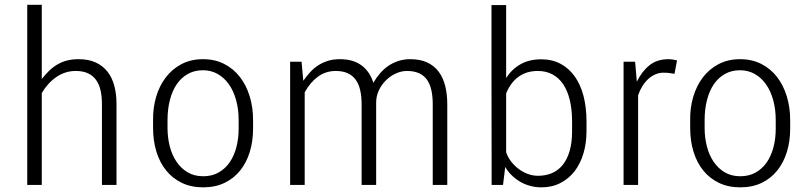

<svg xmlns="http://www.w3.org/2000/svg" viewBox="-20 -782 3423 812"><path d="M156.7 -447.8Q171.4 -466.8 187.5 -482.4Q203.6 -498 222.2 -509Q240.7 -520 262.9 -525.9Q285.2 -531.7 312.5 -531.7Q355 -531.7 385.3 -517.6Q415.5 -503.4 435.1 -478.3Q454.6 -453.1 463.6 -418.5Q472.7 -383.8 472.7 -342.8V0H411.1V-343.3Q411.1 -374.5 405.3 -399.9Q399.4 -425.3 386.5 -443.6Q373.5 -461.9 352.3 -471.9Q331.1 -481.9 300.3 -481.9Q256.3 -481.9 219.2 -456.8Q182.1 -431.6 156.7 -388.7V0H95.2V-761.7H156.7Z M688.5 -240.7Q688.5 -200.2 698 -163.1Q707.5 -126 726.6 -97.9Q745.6 -69.8 773.7 -53.2Q801.8 -36.6 839.4 -36.6Q876.5 -36.6 904.5 -52.5Q932.6 -68.4 951.4 -95.7Q970.2 -123 979.7 -159.7Q989.3 -196.3 989.3 -237.8V-273.9Q989.3 -319.8 978.5 -358.6Q967.8 -397.5 948 -425.5Q928.2 -453.6 900.4 -469.2Q872.6 -484.9 838.4 -484.9Q802.2 -484.9 774.4 -469.2Q746.6 -453.6 727.5 -425.8Q708.5 -397.9 698.5 -359.1Q688.5 -320.3 688.5 -273.9ZM627.4 -273.9Q626.5 -325.2 640.1 -371.8Q653.8 -418.5 680.7 -454.1Q707.5 -489.7 747.3 -510.7Q787.1 -531.7 838.4 -531.7Q888.7 -531.7 928 -511.7Q967.3 -491.7 994.4 -456.8Q1021.5 -421.9 1035.9 -375Q1050.3 -328.1 1050.3 -273.9V-237.8Q1050.3 -185.1 1036.4 -139.6Q1022.5 -94.2 995.6 -60.8Q968.8 -27.3 929.4 -8.5Q890.1 10.3 839.4 10.3Q788.6 10.3 749.3 -8.5Q710 -27.3 682.9 -60.8Q655.8 -94.2 641.6 -140.1Q627.4 -186 627.4 -240.7Z M1255.4 -521 1262.7 -440.4Q1275.9 -459.5 1291.3 -476.3Q1306.6 -493.2 1325.4 -505.4Q1344.2 -517.6 1366.9 -524.7Q1389.6 -531.7 1417.5 -531.7Q1446.8 -531.7 1470 -524.7Q1493.2 -517.6 1510.5 -504.4Q1527.8 -491.2 1539.8 -472.9Q1551.8 -454.6 1559.1 -432.1Q1571.3 -453.1 1586.7 -471.2Q1602.1 -489.3 1621.3 -502.7Q1640.6 -516.1 1664.1 -523.9Q1687.5 -531.7 1715.3 -531.7Q1757.3 -531.7 1786.9 -517.8Q1816.4 -503.9 1835.2 -478.8Q1854 -453.6 1862.8 -418.7Q1871.6 -383.8 1871.6 -341.8V0H1810.1V-341.8Q1810.1 -375 1804.2 -401.1Q1798.3 -427.2 1785.6 -445.1Q1772.9 -462.9 1752 -472.4Q1731 -481.9 1701.2 -481.9Q1677.7 -481.9 1654.5 -471.4Q1631.3 -460.9 1612.5 -442.6Q1593.8 -424.3 1582.3 -399.9Q1570.8 -375.5 1570.8 -347.7V0H1509.3V-341.8Q1509.3 -374 1503.4 -400.1Q1497.6 -426.3 1484.6 -444.3Q1471.7 -462.4 1450.7 -472.2Q1429.7 -481.9 1399.9 -481.9Q1358.4 -481.9 1325.4 -458.3Q1292.5 -434.6 1268.6 -391.6V0H1207V-521Z M2460.4 -227.1Q2460.4 -176.8 2447.5 -133.3Q2434.6 -89.8 2410.2 -58.1Q2385.7 -26.4 2350.3 -8.1Q2314.9 10.3 2270 10.3Q2244.1 10.3 2221.2 3.9Q2198.2 -2.4 2179 -13.9Q2159.7 -25.4 2143.8 -41Q2127.9 -56.6 2116.7 -75.7L2107.4 0H2059.1V-130.9Q2059.1 -289.1 2058.6 -445.8Q2058.1 -602.5 2058.6 -760.7H2120.6V-452.1Q2144 -488.8 2180.9 -510Q2217.8 -531.2 2269 -531.2Q2314.5 -531.2 2350.1 -512.5Q2385.7 -493.7 2410.4 -459.2Q2435.1 -424.8 2447.8 -376.2Q2460.4 -327.6 2460.4 -268.1ZM2399.4 -268.1Q2399.4 -318.4 2389.9 -358.2Q2380.4 -397.9 2362.1 -425.3Q2343.8 -452.6 2316.7 -467.3Q2289.6 -481.9 2254.4 -481.9Q2207.5 -481.9 2173.8 -458Q2140.1 -434.1 2120.6 -387.2V-138.7Q2126.5 -119.6 2139.6 -101.6Q2152.8 -83.5 2170.7 -69.6Q2188.5 -55.7 2210.2 -47.1Q2231.9 -38.6 2255.4 -38.6Q2288.1 -38.6 2314.7 -50Q2341.3 -61.5 2360.1 -85Q2378.9 -108.4 2389.2 -143.8Q2399.4 -179.2 2399.4 -227.1Z M2832.5 -469.7Q2822.3 -471.7 2811.3 -473.1Q2800.3 -474.6 2786.1 -474.6Q2768.1 -474.6 2751.7 -467.5Q2735.4 -460.4 2721.7 -448Q2708 -435.5 2697 -418Q2686 -400.4 2678.7 -379.4V0H2617.2V-521H2666L2673.3 -436.5Q2694.3 -480 2726.6 -505.9Q2758.8 -531.7 2807.1 -531.7Q2815.9 -531.7 2826.7 -530Q2837.4 -528.3 2843.3 -526.4Z M2960 -240.7Q2960 -200.2 2969.5 -163.1Q2979 -126 2998 -97.9Q3017.1 -69.8 3045.2 -53.2Q3073.2 -36.6 3110.8 -36.6Q3147.9 -36.6 3176 -52.5Q3204.1 -68.4 3222.9 -95.7Q3241.7 -123 3251.2 -159.7Q3260.7 -196.3 3260.7 -237.8V-273.9Q3260.7 -319.8 3250 -358.6Q3239.3 -397.5 3219.5 -425.5Q3199.7 -453.6 3171.9 -469.2Q3144 -484.9 3109.9 -484.9Q3073.7 -484.9 3045.9 -469.2Q3018.1 -453.6 2999 -425.8Q2980 -397.9 2970 -359.1Q2960 -320.3 2960 -273.9ZM2898.9 -273.9Q2897.9 -325.2 2911.6 -371.8Q2925.3 -418.5 2952.1 -454.1Q2979 -489.7 3018.8 -510.7Q3058.6 -531.7 3109.9 -531.7Q3160.2 -531.7 3199.5 -511.7Q3238.8 -491.7 3265.9 -456.8Q3293 -421.9 3307.4 -375Q3321.8 -328.1 3321.8 -273.9V-237.8Q3321.8 -185.1 3307.9 -139.6Q3293.9 -94.2 3267.1 -60.8Q3240.2 -27.3 3200.9 -8.5Q3161.6 10.3 3110.8 10.3Q3060.1 10.3 3020.8 -8.5Q2981.4 -27.3 2954.3 -60.8Q2927.2 -94.2 2913.1 -140.1Q2898.9 -186 2898.9 -240.7Z"/></svg>

Font: Ufes Sans Light
Style: Regular
Weight: 200
Designer: Ricardo Esteves & Thais Bronze
Foundry: ProDesignUfes - Ricardo Esteves, Thais Bronze (This is a derivative work, based on Roboto family, by Christian Robertson
Version: Version 2.0